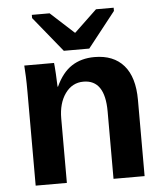

<svg xmlns="http://www.w3.org/2000/svg" viewBox="-53 -794 717 841"><g transform="rotate(-5 305.5 -373.5)"><path d="M412.1 0V-296.4Q412.1 -435.5 317.9 -435.5Q268.1 -435.5 237.5 -392.8Q207 -350.1 207 -283.2V0H69.8V-410.2Q69.8 -452.6 68.6 -479.7Q67.4 -506.8 65.9 -528.3H196.8Q198.2 -519 200.7 -478.8Q203.1 -438.5 203.1 -423.3H205.1Q232.9 -483.9 274.9 -511.2Q316.9 -538.6 375 -538.6Q459 -538.6 503.9 -486.8Q548.8 -435.1 548.8 -335.4V0ZM356 -577.6H244.1L118.2 -732.4V-746.6H196.3L299.3 -652.3H301.3L400.4 -746.6H478V-732.4Z"/></g></svg>

Font: Liberation Sans
Style: Bold
Weight: 700
Designer: Steve Matteson
Foundry: Ascender Corporation
Version: Version 2.1.5